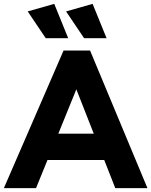

<svg xmlns="http://www.w3.org/2000/svg" viewBox="-44 -971 781 991"><path d="M-24 0 284 -710H421L717 0H551L494 -145H201L142 0ZM257 -281H440L350 -510ZM390 -774 297 -912 434 -951 506 -774ZM192 -774 99 -912 236 -951 308 -774Z"/></svg>

Font: Livvic
Style: Bold
Weight: 700
Designer: Jacques Le Bailly, Baron von Fonthausen
Version: Version 1.001; ttfautohint (v1.8.2)